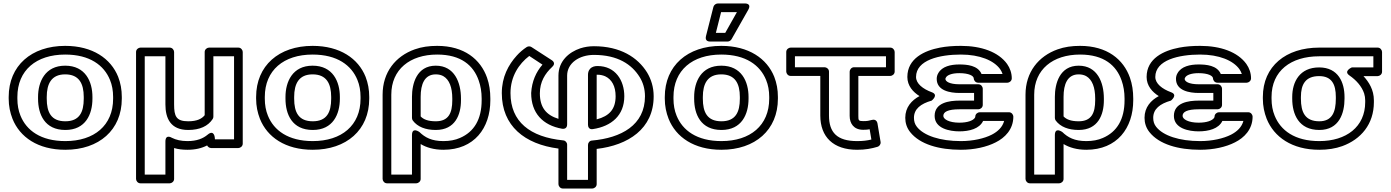

<svg xmlns="http://www.w3.org/2000/svg" viewBox="-20 -827 8006 1105"><path d="M355 -513C497 -513 579 -451 613 -367C625 -338 631 -305 631 -269V-259C631 -105 522 -15 356 -15C214 -15 132 -77 98 -161C86 -190 80 -223 80 -259V-269C80 -423 189 -513 355 -513ZM681 -259V-269C681 -311 674 -349 660 -385C618 -490 513 -563 355 -563C161 -563 30 -449 30 -269V-259C30 -217 38 -179 52 -143C94 -38 198 35 356 35C550 35 681 -79 681 -259ZM512 -269C512 -357 472 -449 355 -449C239 -449 199 -356 199 -269V-259C199 -169 237 -79 356 -79C473 -79 512 -170 512 -259ZM462 -269V-259C462 -181 437 -129 356 -129C274 -129 249 -181 249 -259V-269C249 -345 276 -399 355 -399C435 -399 462 -346 462 -269Z M1175 -52C1149 -30 1113 -15 1059 -15C1022 -15 993 -22 969 -34C969 -34 932 -58 932 -12V178H813V-503H932V-226C932 -147 961 -79 1063 -79C1130 -79 1177 -101 1204 -142C1207 -146 1208 -152 1208 -156V-503H1327V-25H1217L1216 -36C1216 -36 1212 -83 1175 -52ZM1172 10C1176 18 1185 25 1195 25H1352C1363 25 1377 15 1377 0V-528C1377 -539 1367 -553 1352 -553H1183C1172 -553 1158 -543 1158 -528V-164C1142 -144 1115 -129 1063 -129C994 -129 982 -158 982 -226V-528C982 -539 972 -553 957 -553H788C777 -553 763 -543 763 -528V203C763 214 773 228 788 228H957C968 228 982 218 982 203V25C1005 32 1031 35 1059 35C1104 35 1141 26 1172 10Z M1779 -513C1921 -513 2003 -451 2037 -367C2049 -338 2055 -305 2055 -269V-259C2055 -105 1946 -15 1780 -15C1638 -15 1556 -77 1522 -161C1510 -190 1504 -223 1504 -259V-269C1504 -423 1613 -513 1779 -513ZM2105 -259V-269C2105 -311 2098 -349 2084 -385C2042 -490 1937 -563 1779 -563C1585 -563 1454 -449 1454 -269V-259C1454 -217 1462 -179 1476 -143C1518 -38 1622 35 1780 35C1974 35 2105 -79 2105 -259ZM1936 -269C1936 -357 1896 -449 1779 -449C1663 -449 1623 -356 1623 -269V-259C1623 -169 1661 -79 1780 -79C1897 -79 1936 -170 1936 -259ZM1886 -269V-259C1886 -181 1861 -129 1780 -129C1698 -129 1673 -181 1673 -259V-269C1673 -345 1700 -399 1779 -399C1859 -399 1886 -346 1886 -269Z M2496 -513C2634 -513 2705 -450 2735 -364C2746 -333 2752 -298 2752 -260V-250C2752 -141 2709 -68 2627 -33C2600 -21 2568 -15 2532 -15C2464 -15 2426 -36 2394 -67C2394 -67 2351 -99 2351 -49V178H2232V-282C2232 -427 2339 -513 2496 -513ZM2802 -250V-260C2802 -303 2796 -343 2783 -380C2746 -485 2652 -563 2496 -563C2449 -563 2406 -557 2367 -543C2257 -504 2182 -412 2182 -282V203C2182 214 2192 228 2207 228H2376C2387 228 2401 218 2401 203V2C2434 22 2478 35 2532 35C2709 35 2802 -90 2802 -250ZM2488 -449C2378 -449 2351 -345 2351 -270V-148C2351 -143 2353 -137 2356 -133C2383 -97 2429 -79 2488 -79C2600 -79 2633 -167 2633 -250V-260C2633 -352 2596 -449 2488 -449ZM2488 -129C2443 -129 2417 -140 2401 -157V-270C2401 -342 2423 -399 2488 -399C2506 -399 2520 -395 2531 -389C2566 -369 2583 -324 2583 -260V-250C2583 -177 2562 -129 2488 -129Z M3398 -511C3536 -511 3616 -456 3661 -384C3680 -354 3692 -316 3692 -273C3692 -107 3556 -33 3386 -18C3373 -17 3364 -5 3364 7V208H3244V6C3244 -7 3234 -18 3222 -19C3030 -38 2918 -127 2918 -291C2918 -388 2967 -460 3026 -505L3102 -455C3065 -412 3041 -359 3037 -292V-291C3037 -177 3103 -106 3215 -86C3222 -85 3244 -84 3244 -111V-392C3244 -464 3314 -511 3398 -511ZM3742 -273C3742 -326 3727 -372 3704 -410C3650 -497 3550 -561 3398 -561C3371 -561 3345 -557 3320 -549C3254 -527 3194 -475 3194 -392V-143C3123 -165 3087 -209 3087 -290C3087 -356 3117 -404 3158 -442C3182 -464 3158 -479 3155 -481L3039 -556C3032 -561 3020 -562 3011 -556C2990 -542 2971 -526 2954 -507C2906 -454 2868 -384 2868 -291C2868 -102 3000 3 3194 28V233C3194 244 3204 258 3219 258H3389C3400 258 3414 248 3414 233V30C3595 9 3742 -85 3742 -273ZM3419 -447C3404 -447 3388 -444 3376 -431C3366 -420 3364 -407 3364 -396V-109C3364 -99 3369 -80 3392 -84C3499 -100 3573 -163 3573 -273C3573 -364 3522 -447 3419 -447ZM3419 -397C3437 -397 3451 -393 3463 -388C3501 -370 3523 -331 3523 -273C3523 -199 3487 -159 3414 -140V-396V-397Z M4131 -513C4273 -513 4355 -451 4389 -367C4401 -338 4407 -305 4407 -269V-259C4407 -105 4298 -15 4132 -15C3990 -15 3908 -77 3874 -161C3862 -190 3856 -223 3856 -259V-269C3856 -423 3965 -513 4131 -513ZM4457 -259V-269C4457 -311 4450 -349 4436 -385C4394 -490 4289 -563 4131 -563C3937 -563 3806 -449 3806 -269V-259C3806 -217 3814 -179 3828 -143C3870 -38 3974 35 4132 35C4326 35 4457 -79 4457 -259ZM4288 -269C4288 -357 4248 -449 4131 -449C4015 -449 3975 -356 3975 -269V-259C3975 -169 4013 -79 4132 -79C4249 -79 4288 -170 4288 -259ZM4238 -269V-259C4238 -181 4213 -129 4132 -129C4050 -129 4025 -181 4025 -259V-269C4025 -345 4052 -399 4131 -399C4211 -399 4238 -346 4238 -269ZM4130 -757H4221L4154 -638H4100ZM4111 -807C4101 -807 4089 -799 4086 -788L4043 -619C4035 -587 4064 -588 4067 -588H4168C4176 -588 4185 -593 4190 -601L4286 -770C4309 -811 4264 -807 4264 -807Z M4913 -15C4797 -15 4751 -65 4751 -162V-415C4751 -430 4737 -440 4726 -440H4555V-503H5079V-440H4895C4880 -440 4870 -426 4870 -415V-160C4870 -117 4893 -80 4948 -80C4963 -80 4976 -81 4985 -83L4995 -24C4970 -18 4946 -15 4913 -15ZM4913 35C4961 35 4996 28 5030 18C5041 15 5050 3 5048 -10L5030 -117C5026 -138 5009 -140 4999 -137C4979 -132 4973 -130 4948 -130C4921 -130 4920 -134 4920 -160V-390H5104C5115 -390 5129 -400 5129 -415V-528C5129 -539 5119 -553 5104 -553H4530C4519 -553 4505 -543 4505 -528V-415C4505 -404 4515 -390 4530 -390H4701V-162C4701 -39 4776 35 4913 35Z M5638 -131H5759C5750 -96 5723 -70 5688 -52C5645 -30 5580 -15 5510 -15C5391 -15 5297 -46 5257 -97C5245 -112 5240 -129 5240 -149C5240 -200 5279 -230 5342 -248C5342 -248 5384 -281 5343 -296C5291 -315 5252 -346 5252 -384C5252 -482 5388 -513 5510 -513C5619 -513 5700 -479 5736 -429C5742 -420 5747 -411 5750 -401H5629C5608 -451 5545 -456 5501 -456C5452 -456 5402 -445 5380 -406C5374 -396 5371 -385 5371 -373C5371 -305 5448 -292 5502 -292H5586V-248H5502C5442 -248 5359 -236 5359 -160C5359 -87 5446 -71 5501 -71C5559 -71 5617 -86 5638 -131ZM5502 -198H5611C5622 -198 5636 -208 5636 -223V-317C5636 -328 5626 -342 5611 -342H5502C5443 -342 5421 -359 5421 -373C5421 -375 5422 -377 5424 -381C5431 -394 5456 -406 5501 -406C5557 -406 5584 -390 5584 -376C5584 -365 5594 -351 5609 -351H5778C5789 -351 5803 -361 5803 -376C5803 -406 5793 -435 5776 -459C5726 -528 5628 -563 5510 -563C5466 -563 5427 -560 5390 -553C5301 -536 5202 -491 5202 -384C5202 -333 5235 -297 5272 -274C5227 -250 5190 -210 5190 -149C5190 -119 5199 -91 5218 -67C5274 4 5385 35 5510 35C5587 35 5659 19 5711 -8C5763 -34 5812 -82 5812 -156C5812 -167 5802 -181 5787 -181H5618C5607 -181 5593 -171 5593 -156C5593 -154 5592 -151 5590 -148C5579 -133 5549 -121 5501 -121C5442 -121 5409 -141 5409 -160C5409 -183 5435 -198 5502 -198Z M6196 -513C6334 -513 6405 -450 6435 -364C6446 -333 6452 -298 6452 -260V-250C6452 -141 6409 -68 6327 -33C6300 -21 6268 -15 6232 -15C6164 -15 6126 -36 6094 -67C6094 -67 6051 -99 6051 -49V178H5932V-282C5932 -427 6039 -513 6196 -513ZM6502 -250V-260C6502 -303 6496 -343 6483 -380C6446 -485 6352 -563 6196 -563C6149 -563 6106 -557 6067 -543C5957 -504 5882 -412 5882 -282V203C5882 214 5892 228 5907 228H6076C6087 228 6101 218 6101 203V2C6134 22 6178 35 6232 35C6409 35 6502 -90 6502 -250ZM6188 -449C6078 -449 6051 -345 6051 -270V-148C6051 -143 6053 -137 6056 -133C6083 -97 6129 -79 6188 -79C6300 -79 6333 -167 6333 -250V-260C6333 -352 6296 -449 6188 -449ZM6188 -129C6143 -129 6117 -140 6101 -157V-270C6101 -342 6123 -399 6188 -399C6206 -399 6220 -395 6231 -389C6266 -369 6283 -324 6283 -260V-250C6283 -177 6262 -129 6188 -129Z M7015 -131H7136C7127 -96 7100 -70 7065 -52C7022 -30 6957 -15 6887 -15C6768 -15 6674 -46 6634 -97C6622 -112 6617 -129 6617 -149C6617 -200 6656 -230 6719 -248C6719 -248 6761 -281 6720 -296C6668 -315 6629 -346 6629 -384C6629 -482 6765 -513 6887 -513C6996 -513 7077 -479 7113 -429C7119 -420 7124 -411 7127 -401H7006C6985 -451 6922 -456 6878 -456C6829 -456 6779 -445 6757 -406C6751 -396 6748 -385 6748 -373C6748 -305 6825 -292 6879 -292H6963V-248H6879C6819 -248 6736 -236 6736 -160C6736 -87 6823 -71 6878 -71C6936 -71 6994 -86 7015 -131ZM6879 -198H6988C6999 -198 7013 -208 7013 -223V-317C7013 -328 7003 -342 6988 -342H6879C6820 -342 6798 -359 6798 -373C6798 -375 6799 -377 6801 -381C6808 -394 6833 -406 6878 -406C6934 -406 6961 -390 6961 -376C6961 -365 6971 -351 6986 -351H7155C7166 -351 7180 -361 7180 -376C7180 -406 7170 -435 7153 -459C7103 -528 7005 -563 6887 -563C6843 -563 6804 -560 6767 -553C6678 -536 6579 -491 6579 -384C6579 -333 6612 -297 6649 -274C6604 -250 6567 -210 6567 -149C6567 -119 6576 -91 6595 -67C6651 4 6762 35 6887 35C6964 35 7036 19 7088 -8C7140 -34 7189 -82 7189 -156C7189 -167 7179 -181 7164 -181H6995C6984 -181 6970 -171 6970 -156C6970 -154 6969 -151 6967 -148C6956 -133 6926 -121 6878 -121C6819 -121 6786 -141 6786 -160C6786 -183 6812 -198 6879 -198Z M7573 -15C7431 -15 7350 -77 7316 -161C7304 -190 7298 -223 7298 -259V-269C7298 -419 7409 -503 7572 -503H7884V-439H7760C7760 -439 7710 -418 7746 -393C7785 -366 7817 -331 7831 -289C7835 -276 7837 -263 7837 -249V-239C7837 -97 7728 -15 7573 -15ZM7248 -269V-259C7248 -217 7256 -179 7270 -143C7312 -39 7415 35 7573 35C7622 35 7666 28 7705 14C7812 -25 7887 -112 7887 -239V-249C7887 -311 7858 -355 7827 -389H7909C7920 -389 7934 -399 7934 -414V-528C7934 -539 7924 -553 7909 -553H7572C7381 -553 7248 -446 7248 -269ZM7572 -439C7460 -439 7417 -356 7417 -269V-259C7417 -170 7454 -79 7573 -79C7688 -79 7718 -177 7718 -259V-269C7718 -351 7683 -439 7572 -439ZM7572 -389C7645 -389 7668 -341 7668 -269V-259C7668 -183 7647 -129 7573 -129C7491 -129 7467 -181 7467 -259V-269C7467 -341 7493 -389 7572 -389Z"/></svg>

Font: Asimov
Style: XWidOu
Weight: 500
Designer: Google
Version: Version 2.000980; 2014